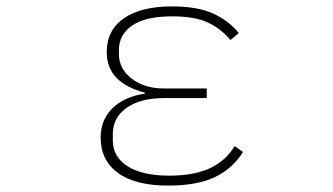

<svg xmlns="http://www.w3.org/2000/svg" viewBox="-20 -566 1040 599"><path d="M294 -137Q294 -192 330.5 -228Q367 -264 432 -274V-277Q313 -308 313 -403Q313 -472 366.5 -509Q420 -546 516 -546Q596 -546 644.5 -524Q693 -502 725 -463L699 -441Q670 -476 629 -495.5Q588 -515 517 -515Q434 -515 392.5 -486.5Q351 -458 351 -410V-397Q351 -352 390.5 -321Q430 -290 492 -290H625V-260H491Q418 -260 375 -229.5Q332 -199 332 -149V-128Q332 -76 378.5 -47Q425 -18 507 -18Q585 -18 634.5 -41Q684 -64 712 -110L738 -92Q707 -41 651.5 -14Q596 13 505 13Q402 13 348 -26.5Q294 -66 294 -137Z"/></svg>

Font: IBM Plex Sans JP ExtraLight
Style: Regular
Weight: 200
Designer: Mike Abbink; Paul van der Laan; Pieter van Rosmalen; Wujin Sim; Yejin Wi; Jinhee Kim; Boomi Park; Yona Kim; Kichan Ma
Foundry: Sandoll Inc.
Version: Version 1.001